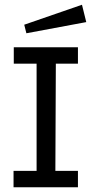

<svg xmlns="http://www.w3.org/2000/svg" viewBox="-20 -788 385 808"><path d="M38 -589H308V-520H215L213 -69H308V0H37V-69H134V-520H38ZM325 -768 343 -695 91 -648 82 -684Z"/></svg>

Font: Podkova VF Beta
Style: Regular
Weight: 400
Designer: Ilya Yudin
Foundry: Cyreal (www.cyreal.org)
Version: Version 2.100